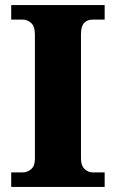

<svg xmlns="http://www.w3.org/2000/svg" viewBox="-20 -734 455 754"><path d="M24 0V-57H70Q87 -57 102 -69.5Q117 -82 117 -109V-600Q117 -631 102 -644Q87 -657 70 -657H24V-714H391V-657H344Q323 -657 310.5 -644Q298 -631 298 -599V-111Q298 -84 312 -70.5Q326 -57 344 -57H391V0Z"/></svg>

Font: Noto Serif Devanagari ExtraBold
Style: Regular
Weight: 800
Designer: Universal Thirst, Indian Type Foundry and the Monotype Design Team
Foundry: Monotype Imaging Inc.
Version: Version 2.004; ttfautohint (v1.8.4.7-5d5b)